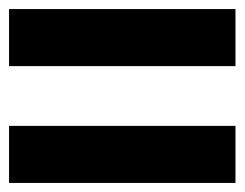

<svg xmlns="http://www.w3.org/2000/svg" viewBox="-20 -572 540 424"><path d="M0 -426V-552H500V-426ZM0 -168V-294H500V-168Z"/></svg>

Font: Murecho ExtraBold
Style: Regular
Weight: 800
Designer: Neil Summerour
Foundry: Positype
Version: Version 1.010; ttfautohint (v1.8.3)